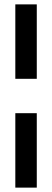

<svg xmlns="http://www.w3.org/2000/svg" viewBox="-20 -720 238 877"><path d="M148 -360H50V-700H148ZM148 137H50V-203H148Z"/></svg>

Font: Kulim Park SemiBold
Style: Regular
Weight: 600
Designer: Noponies / Dale Sattler
Foundry: Noponies
Version: Version 1.000; ttfautohint (v1.8.3)